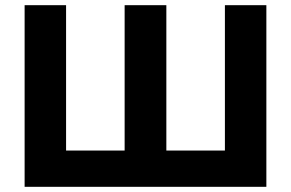

<svg xmlns="http://www.w3.org/2000/svg" viewBox="-20 -723 1123 741"><path d="M461 -142V-703H462H621H622V-142H848V-703H1008V-2H848H622H621H462H461H235H75V-703H235V-142Z"/></svg>

Font: Hussar
Style: BoldWeb
Weight: 700
Foundry: Cannot Into Space Fonts
Version: Version 2.00